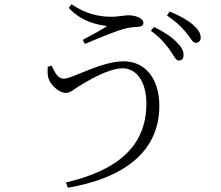

<svg xmlns="http://www.w3.org/2000/svg" viewBox="-20 -820 1040 905"><path d="M778 -588C798 -561 807 -535 822 -535C835 -534 845 -542 845 -559C846 -579 837 -597 813 -621C790 -645 755 -669 706 -693L691 -675C733 -645 757 -616 778 -588ZM856 -668C877 -643 887 -619 902 -618C915 -618 926 -626 926 -642C926 -663 915 -681 889 -704C865 -725 829 -745 780 -766L767 -747C809 -718 833 -696 856 -668ZM224 -511 205 -505C204 -478 203 -462 212 -442C223 -417 259 -382 290 -382C313 -382 329 -400 351 -413C389 -436 489 -498 558 -498C620 -498 670 -440 670 -331C670 -133 536 -17 291 40L300 65C561 20 731 -103 731 -321C731 -450 664 -531 563 -531C456 -531 321 -449 281 -449C258 -449 241 -468 224 -511ZM304 -783C371 -710 455 -702 485 -697C456 -678 413 -655 370 -632L380 -613C429 -633 510 -668 558 -682C586 -691 610 -692 625 -693C644 -694 656 -699 656 -711C656 -735 618 -748 585 -748C569 -748 533 -741 509 -741C450 -741 390 -751 317 -800Z"/></svg>

Font: Noto Serif CJK KR Light
Style: Regular
Weight: 300
Designer: Ryoko NISHIZUKA 西塚涼子 (kana & ideographs); Frank Grießhammer (Latin, Greek & Cyrillic); Wenlong ZHANG 张文龙 (bopomofo); San
Foundry: Adobe
Version: Version 2.001;hotconv 1.1.0;makeotfexe 2.6.0